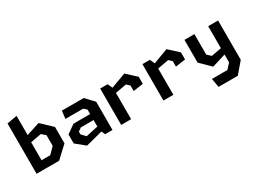

<svg xmlns="http://www.w3.org/2000/svg" viewBox="-61 -1503 3222 2440"><g transform="rotate(-30 1550.0 -282.5)"><path d="M63.4 -738.3 211.2 -765V-464.8L204.2 -438.6V0H63.4ZM135.7 -117.4H331.6L418.1 -204.7V-361.8L361.8 -410.5L135.7 -368.4V-458.7L408.2 -546.1L563.8 -398.1V-157.8L394.8 0H135.7Z M1032.4 -83.4V-382.7L990.4 -420.6H729.2L743.3 -534.2H1063.8L1177.5 -413.9V0H1069.1ZM664.8 -97.8V-229.8L787.6 -316.8H1076.5V-229.2H845L796.8 -194.8V-155.2L853.2 -94.8L1076.5 -143.4V-61.2L798.3 11.1Z M1658.2 -373.5 1614.4 -415.2 1374.2 -372.2V-437.8L1665.1 -546.1L1803.8 -418.9L1804.1 -314.6L1658.2 -293.8ZM1305.1 -534.2H1414.4L1450.8 -453.2V0H1305.1Z M2278.2 -373.5 2234.4 -415.2 1994.2 -372.2V-437.8L2285.1 -546.1L2423.8 -418.9L2424.1 -314.6L2278.2 -293.8ZM1925.1 -534.2H2034.4L2070.8 -453.2V0H1925.1Z M2595.8 70.6H2822.9L2889.9 -2.8V-153.7V-176.6V-534.2H3035V43.1L2900.5 200H2618.3ZM2542 -200.7V-534.2H2687.7V-233.2L2742.3 -183.6L2970.9 -225.8V-143.2L2688.3 -56.2Z"/></g></svg>

Font: Monaspace Krypton Var
Style: Regular
Weight: 400
Designer: Riley Cran and the Lettermatic Team
Version: Version 1.101 (Monaspace Krypton Var)